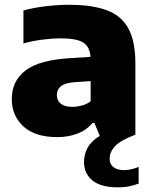

<svg xmlns="http://www.w3.org/2000/svg" viewBox="-20 -578 655 824"><path d="M226 10.5Q130.5 10.5 80.5 -35.5Q30.5 -81.5 30.5 -152.5Q30.5 -231 90 -276Q149.5 -321 282.5 -328.5L368.5 -334Q365.5 -378 336.5 -395.8Q307.5 -413.5 239.5 -413.5Q206 -413.5 162.8 -408Q119.5 -402.5 80.5 -391.5V-533Q126 -545.5 178.5 -551.5Q231 -557.5 275.5 -557.5Q375.5 -557.5 438.5 -534Q501.5 -510.5 531.2 -455.5Q561 -400.5 561 -306V0Q496.5 24.5 473.5 49.5Q450.5 74.5 450.5 103.5Q450.5 125.5 466.2 138.8Q482 152 513 152Q526 152 541.8 148.8Q557.5 145.5 575 138.5V210Q556 217 534.8 221.5Q513.5 226 484.5 226Q412.5 226 376.5 196.2Q340.5 166.5 340.5 117Q340.5 85.5 355.5 57Q370.5 28.5 408 5L385.5 -50H377Q350 -18.5 310.8 -4Q271.5 10.5 226 10.5ZM224 -169.5Q224 -146.5 240.8 -133Q257.5 -119.5 290.5 -119.5Q310 -119.5 330.5 -124.8Q351 -130 369 -143V-230L302 -225.5Q259.5 -222.5 241.8 -208.2Q224 -194 224 -169.5Z"/></svg>

Font: Encode Sans SemiExpanded SemiExpanded ExtraBold
Style: Regular
Weight: 800
Width: 6
Designer: Multiple Designers
Foundry: Impallari Type
Version: Version 3.000; ttfautohint (v1.8.3) -l 8 -r 50 -G 200 -x 14 